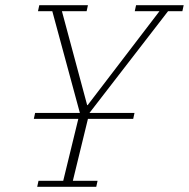

<svg xmlns="http://www.w3.org/2000/svg" viewBox="-20 -718 726 738"><path d="M128 -23H223L281 -261H110L115 -284H287L181 -675H126L131 -698H318L313 -675H218L315 -314H317L593 -675H498L503 -698H686L681 -675H626L324 -284H497L492 -261H318L260 -23H355L350 0H123Z"/></svg>

Font: IBM Plex Serif ExtraLight
Style: Italic
Weight: 200
Italic angle: -14°
Designer: Mike Abbink, Paul van der Laan, Pieter van Rosmalen
Foundry: Bold Monday
Version: Version 2.5